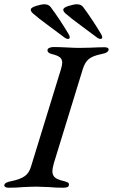

<svg xmlns="http://www.w3.org/2000/svg" viewBox="-48 -874 528 898"><path d="M-28 -8Q-27 -15 -18.5 -19.5Q-10 -24 6 -27Q46 -35 67.5 -50Q89 -65 98 -98L237 -550Q243 -570 243 -581Q243 -597 232 -606Q221 -615 195 -621Q174 -626 174 -639Q174 -646 182.5 -650Q191 -654 202 -654Q228 -654 266 -652Q302 -650 322 -650L375 -651Q415 -653 440 -653Q460 -653 460 -643Q460 -627 426 -621Q386 -613 367.5 -598Q349 -583 339 -550L204 -111Q197 -85 197 -74Q197 -54 209 -44Q221 -34 247 -28Q264 -24 270 -20Q276 -16 274 -8Q274 4 247 4Q212 4 180 1Q142 -1 123 -1Q101 -1 61 1Q30 4 -7 4Q-28 4 -28 -8ZM278 -699Q278 -707 272 -716Q232 -783 189 -841Q179 -854 160 -854Q145 -854 120 -846Q95 -838 96 -828Q96 -819 110 -808Q133 -788 164.5 -765Q196 -742 206 -734L249 -702Q261 -692 270 -692Q278 -692 278 -699ZM430 -699Q430 -707 424 -716Q384 -783 341 -841Q331 -854 312 -854Q297 -854 272 -846Q247 -838 248 -828Q248 -819 262 -808Q285 -788 316.5 -765Q348 -742 358 -734L401 -702Q413 -692 422 -692Q430 -692 430 -699Z"/></svg>

Font: EB Garamond Medium
Style: Italic
Weight: 500
Italic angle: -17.2°
Designer: Georg Duffner and Octavio Pardo
Foundry: Georg Duffner
Version: Version 1.000